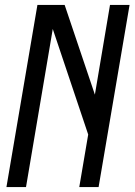

<svg xmlns="http://www.w3.org/2000/svg" viewBox="-20 -755 543 775"><path d="M6 0 131 -735H241L363 -373L424 -735H503L378 0H300L336 -212L193 -638L85 0Z"/></svg>

Font: iosevka_custom_sans_ss08
Style: Italic
Weight: 400
Italic angle: -10°
Designer: Belleve Invis
Foundry: Belleve Invis
Version: Version 10.3.0; ttfautohint (v1.8.3)